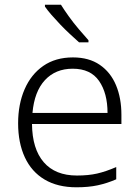

<svg xmlns="http://www.w3.org/2000/svg" viewBox="-20 -786 592 816"><path d="M305 10Q225 10 169.5 -23Q114 -56 85.5 -117.5Q57 -179 57 -262Q57 -343 84.5 -406.5Q112 -470 164 -506Q216 -542 290 -542Q358 -542 404 -510.5Q450 -479 473 -424Q496 -369 496 -298V-259H116Q117 -153 166 -96.5Q215 -40 307 -40Q356 -40 393 -48.5Q430 -57 474 -76V-24Q435 -7 395.5 1.5Q356 10 305 10ZM118 -306H437Q437 -390 401 -442Q365 -494 289 -494Q216 -494 171 -445.5Q126 -397 118 -306ZM239 -766Q252 -745 272 -717Q292 -689 315 -662Q338 -635 356 -615V-606H316Q298 -622 277 -641.5Q256 -661 236 -682Q216 -703 199 -722.5Q182 -742 171 -758V-766Z"/></svg>

Font: Noto Sans Symbols Light
Style: Regular
Weight: 300
Version: Version 2.002